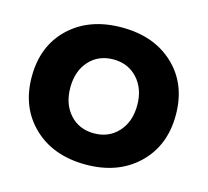

<svg xmlns="http://www.w3.org/2000/svg" viewBox="-85 -640 803 743"><g transform="rotate(15 316.5 -268.5)"><path d="M28 -269Q28 -393 107.5 -468Q187 -543 317 -543Q446 -543 525.5 -468Q605 -393 605 -269Q605 -146 525.5 -70Q446 6 317 6Q187 6 107.5 -70Q28 -146 28 -269ZM317 -119Q376 -119 413.5 -160Q451 -201 451 -267Q451 -333 413.5 -374Q376 -415 317 -415Q257 -415 220 -374Q183 -333 183 -267Q183 -201 220 -160Q257 -119 317 -119Z"/></g></svg>

Font: Trueno
Style: SBd
Weight: 600
Designer: Julieta Ulanovsky
Foundry: Julieta Ulanovsky
Version: Version 3.001b